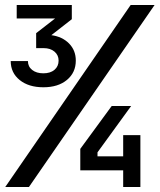

<svg xmlns="http://www.w3.org/2000/svg" viewBox="-20 -750 640 770"><path d="M154 -400Q95 -400 59 -429Q23 -458 23 -505H92Q92 -483 109 -469.5Q126 -456 154 -456Q182 -456 198.5 -470Q215 -484 215 -507Q215 -529 198.5 -543Q182 -557 155 -557H125V-617L201 -676H47V-730H268V-673L186 -609Q230 -603 257 -575.5Q284 -548 284 -507Q284 -459 248.5 -429.5Q213 -400 154 -400ZM1 0 504 -730H600L96 0ZM474 0V-67H302V-153L428 -325H506L371 -139V-123H474V-208H543V0Z"/></svg>

Font: JetBrains Mono NL SemiBold
Style: Regular
Weight: 600
Designer: Philipp Nurullin, Konstantin Bulenkov
Foundry: JetBrains
Version: Version 2.304; ttfautohint (v1.8.4.7-5d5b)